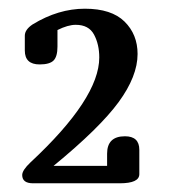

<svg xmlns="http://www.w3.org/2000/svg" viewBox="-20 -729 400 441"><path d="M71 -581Q37 -581 37 -613V-647Q37 -661 55 -673Q114 -709 175 -709Q236 -709 266 -679.5Q296 -650 296 -605Q296 -554 252.5 -494.5Q209 -435 103 -348H226V-376Q226 -416 267 -416Q300 -416 300 -385V-329Q300 -308 255 -308H56Q31 -308 31 -327Q31 -338 50 -356Q208 -503 208 -597Q208 -627 196 -649.5Q184 -672 154 -672Q136 -672 112 -660V-622Q112 -599 103 -590Q94 -581 71 -581Z"/></svg>

Font: Marmelad
Style: Regular
Weight: 400
Designer: Manvel Shmavonyan
Foundry: Cyreal
Version: Version 1.001;PS 001.001;hotconv 1.0.88;makeotf.lib2.5.64775